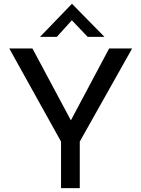

<svg xmlns="http://www.w3.org/2000/svg" viewBox="-20 -974 732 994"><path d="M296 -241 28 -723H148L347 -351L545 -723H664L393 -241V0H296ZM434 -783 352 -869 274 -783H187L352 -954H353L521 -783Z"/></svg>

Font: Synthetic
Style: Regular
Weight: 400
Designer: Santiago Orozco
Foundry: Typemade
Version: Version 2.000; ttfautohint (v1.8.4.7-5d5b)